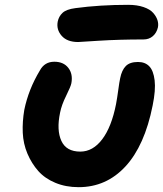

<svg xmlns="http://www.w3.org/2000/svg" viewBox="-20 -733 678 799"><path d="M305.2 -558.1Q259.3 -558.1 236.6 -584Q213.9 -609.9 220.2 -643.1Q224.6 -665 240.5 -679.7Q256.3 -694.3 293.9 -699.2Q396 -712.9 513.2 -712.9Q550.3 -712.9 577.4 -703.6Q604.5 -694.3 617.4 -679.4Q630.4 -664.6 635.3 -649.2Q640.1 -633.8 637.2 -619.1Q631.8 -596.2 616 -582.5Q600.1 -568.8 577.1 -568.8Q475.6 -568.8 391.6 -563.5Q307.6 -558.1 305.2 -558.1ZM307.1 45.9Q253.9 45.9 210.4 27.8Q167 9.8 139.4 -21.2Q111.8 -52.2 94.2 -93.5Q76.7 -134.8 74.7 -180.9Q72.8 -227.1 81.1 -275.9Q98.6 -361.3 146 -439.9Q165.5 -476.1 206.1 -476.1Q244.6 -476.1 264.4 -450.4Q284.2 -424.8 276.9 -386.2Q274.4 -373 255.4 -334.7Q236.3 -296.4 230 -264.2Q214.8 -191.4 235.4 -146.7Q255.9 -102.1 314 -102.1Q366.7 -102.1 405.5 -153.6Q444.3 -205.1 462.9 -299.8Q467.8 -326.2 472.2 -358.9Q476.6 -391.6 480 -407.2Q486.8 -441.4 503.7 -458.3Q520.5 -475.1 554.2 -475.1Q584 -475.1 601.3 -457Q618.7 -439 623.5 -398.7Q628.4 -358.4 615.2 -293.9Q582 -127 502.2 -40.5Q422.4 45.9 307.1 45.9Z"/></svg>

Font: Shantell Sans Bouncy
Style: Bold Italic
Weight: 700
Italic angle: -11.31°
Designer: Stephen Nixon, Anya Danilova, Shantell Martin
Foundry: Arrow Type
Version: Version 1.006;[9816181b4]